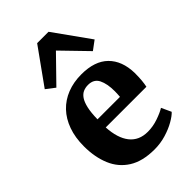

<svg xmlns="http://www.w3.org/2000/svg" viewBox="-258 -959 1063 1063"><g transform="rotate(-45 274.0 -427.0)"><path d="M294.5 11Q201 11 142.5 -26Q84 -63 56.8 -128.2Q29.5 -193.5 29.5 -278Q29.5 -347 49 -401.2Q68.5 -455.5 104.2 -493Q140 -530.5 190 -550.2Q240 -570 301.5 -570Q405.5 -570 459.5 -516.8Q513.5 -463.5 516 -367.5Q516 -334 513.8 -309.5Q511.5 -285 507.5 -266.5H189Q191.5 -223 202 -189.2Q212.5 -155.5 231 -132Q249.5 -108.5 276 -96.5Q302.5 -84.5 337.5 -84.5Q378 -84.5 418.5 -98.5Q459 -112.5 482 -127L508.5 -69.5Q493 -52.5 460.2 -33.8Q427.5 -15 384.2 -2Q341 11 294.5 11ZM188.5 -330.5H364.5Q365 -341 365.8 -351.5Q366.5 -362 366.5 -372.5Q366.5 -431.5 348.8 -467Q331 -502.5 286 -502.5Q265.5 -502.5 248.2 -495Q231 -487.5 218 -468.8Q205 -450 197.2 -416.5Q189.5 -383 188.5 -330.5ZM151.5 -615.5 100 -655 250.5 -865H339.5L490 -654.5L437.5 -615.5L295 -762.5Z"/></g></svg>

Font: Merriweather ExtraBold
Style: Regular
Weight: 800
Version: Version 2.100